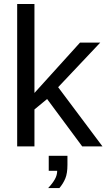

<svg xmlns="http://www.w3.org/2000/svg" viewBox="-20 -745 541 977"><path d="M398.4 0 219.7 -241.2 155.3 -188V0H67.4V-724.6H155.3V-272L387.2 -528.3H490.2L275.9 -301.3L501.5 0ZM323.2 94.2Q323.2 136.7 312.5 162.8Q301.8 189 282.2 211.9H225.1Q247.1 188.5 259 167.5Q271 146.5 271 124H228V47.9H323.2Z"/></svg>

Font: Liberation Sans
Style: Regular
Weight: 400
Designer: Steve Matteson
Foundry: Ascender Corporation
Version: Version 2.00.1